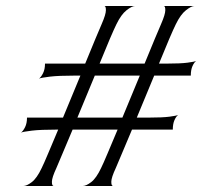

<svg xmlns="http://www.w3.org/2000/svg" viewBox="-20 -620 726 640"><path d="M58 0Q69 0 86 -13Q103 -26 119 -60Q126 -74 140.5 -108.5Q155 -143 174 -188H170Q115 -188 86 -184.5Q57 -181 50 -178Q57 -183 63.5 -196Q70 -209 70 -228H190Q204 -262 219 -298Q234 -334 248 -368H230Q175 -368 146 -364.5Q117 -361 110 -358Q117 -363 123.5 -376Q130 -389 130 -408H264Q283 -455 298 -490.5Q313 -526 319 -540Q333 -572 333 -586Q333 -600 328 -600H430Q420 -600 402 -586Q384 -572 368 -539Q361 -525 346 -490Q331 -455 312 -408H462Q481 -455 496 -490.5Q511 -526 517 -540Q531 -572 531 -586Q531 -600 526 -600H628Q618 -600 600 -586Q582 -572 566 -539Q559 -525 544 -490Q529 -455 510 -408H536Q581 -408 604.5 -411Q628 -414 634 -417Q634 -417 636 -418Q635 -417 634 -417Q627 -412 621.5 -399.5Q616 -387 616 -368H494Q480 -334 465 -298Q450 -262 436 -228H476Q521 -228 544.5 -231Q568 -234 574 -237Q574 -237 576 -238Q575 -237 574 -237Q567 -232 561.5 -219.5Q556 -207 556 -188H420Q401 -143 386.5 -108.5Q372 -74 366 -60Q351 -28 351 -14Q351 0 357 0H256Q267 0 284 -13Q301 -26 317 -60Q324 -74 338.5 -108.5Q353 -143 372 -188H222Q203 -143 188.5 -108.5Q174 -74 168 -60Q153 -28 153 -14Q153 0 159 0ZM296 -368Q282 -334 267 -298Q252 -262 238 -228H388Q402 -262 417 -298Q432 -334 446 -368Z"/></svg>

Font: Red Rose Light
Style: Regular
Weight: 300
Designer: Jaikishan Patel
Version: Version 1.001; ttfautohint (v1.8.3)